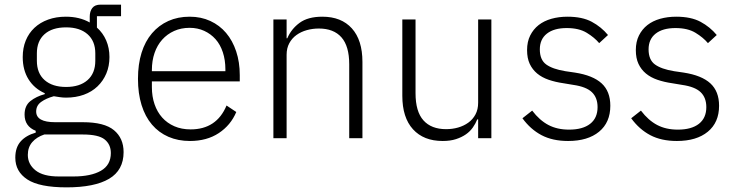

<svg xmlns="http://www.w3.org/2000/svg" viewBox="-20 -596 3178 828"><path d="M513 60Q513 138 450.5 175Q388 212 267 212Q150 212 98 178Q46 144 46 84Q46 40 69 14Q92 -12 134 -24V-32Q86 -51 86 -102Q86 -140 111 -160Q136 -180 173 -190V-194Q128 -214 103 -254Q78 -294 78 -350Q78 -389 91 -421Q104 -453 128.5 -476Q153 -499 187.5 -511.5Q222 -524 264 -524Q323 -524 367 -499V-524Q367 -547 378 -561.5Q389 -576 414 -576H502V-526H398V-477Q424 -454 438 -421.5Q452 -389 452 -350Q452 -311 438.5 -279Q425 -247 400.5 -223.5Q376 -200 341.5 -187.5Q307 -175 265 -175Q251 -175 238 -177Q225 -179 212 -181Q179 -172 157.5 -156.5Q136 -141 136 -115Q136 -69 218 -69H337Q430 -69 471.5 -34.5Q513 0 513 60ZM458 64Q458 27 431.5 5.5Q405 -16 337 -16H171Q138 -5 119 17Q100 39 100 72Q100 112 133 138.5Q166 165 233 165H297Q372 165 415 140.5Q458 116 458 64ZM265 -221Q324 -221 357.5 -250.5Q391 -280 391 -334V-366Q391 -419 357.5 -448.5Q324 -478 265 -478Q205 -478 172 -448.5Q139 -419 139 -366V-334Q139 -280 172.5 -250.5Q206 -221 265 -221Z M799 12Q748 12 706.5 -6Q665 -24 635.5 -58.5Q606 -93 590.5 -143Q575 -193 575 -256Q575 -319 590.5 -368.5Q606 -418 635.5 -452.5Q665 -487 706 -505.5Q747 -524 798 -524Q847 -524 887 -505.5Q927 -487 955 -454Q983 -421 998.5 -374.5Q1014 -328 1014 -272V-245H635V-220Q635 -180 646.5 -146.5Q658 -113 679.5 -89Q701 -65 732 -51.5Q763 -38 802 -38Q914 -38 957 -141L999 -113Q975 -56 923.5 -22Q872 12 799 12ZM798 -476Q761 -476 731 -462.5Q701 -449 679.5 -425Q658 -401 646.5 -367.5Q635 -334 635 -294V-289H952V-297Q952 -337 941 -370.5Q930 -404 909.5 -427Q889 -450 860.5 -463Q832 -476 798 -476Z M1159 0V-512H1216V-431H1219Q1236 -471 1272 -497.5Q1308 -524 1370 -524Q1452 -524 1497.5 -473.5Q1543 -423 1543 -329V0H1486V-319Q1486 -397 1452.5 -435Q1419 -473 1355 -473Q1328 -473 1303 -466Q1278 -459 1258.5 -445Q1239 -431 1227.5 -409.5Q1216 -388 1216 -360V0Z M2042 -81H2038Q2031 -63 2019 -46Q2007 -29 1989 -16.5Q1971 -4 1946.5 4Q1922 12 1889 12Q1807 12 1761 -38.5Q1715 -89 1715 -183V-512H1772V-194Q1772 -115 1806 -77Q1840 -39 1904 -39Q1931 -39 1955.5 -46Q1980 -53 1999.5 -67Q2019 -81 2030.5 -102.5Q2042 -124 2042 -153V-512H2099V0H2042Z M2430 12Q2363 12 2315.5 -13Q2268 -38 2233 -86L2275 -119Q2307 -77 2345 -57Q2383 -37 2434 -37Q2493 -37 2525 -62Q2557 -87 2557 -134Q2557 -175 2532.5 -198.5Q2508 -222 2452 -230L2410 -237Q2375 -242 2346 -252Q2317 -262 2296.5 -279Q2276 -296 2264.5 -320.5Q2253 -345 2253 -380Q2253 -416 2266.5 -443Q2280 -470 2303 -488Q2326 -506 2358 -515Q2390 -524 2427 -524Q2491 -524 2532 -502Q2573 -480 2602 -445L2564 -410Q2544 -434 2510.5 -454.5Q2477 -475 2424 -475Q2369 -475 2338.5 -451Q2308 -427 2308 -383Q2308 -338 2335.5 -318Q2363 -298 2418 -289L2459 -283Q2537 -271 2574.5 -236.5Q2612 -202 2612 -140Q2612 -68 2563.5 -28Q2515 12 2430 12Z M2899 12Q2832 12 2784.5 -13Q2737 -38 2702 -86L2744 -119Q2776 -77 2814 -57Q2852 -37 2903 -37Q2962 -37 2994 -62Q3026 -87 3026 -134Q3026 -175 3001.5 -198.5Q2977 -222 2921 -230L2879 -237Q2844 -242 2815 -252Q2786 -262 2765.5 -279Q2745 -296 2733.5 -320.5Q2722 -345 2722 -380Q2722 -416 2735.5 -443Q2749 -470 2772 -488Q2795 -506 2827 -515Q2859 -524 2896 -524Q2960 -524 3001 -502Q3042 -480 3071 -445L3033 -410Q3013 -434 2979.5 -454.5Q2946 -475 2893 -475Q2838 -475 2807.5 -451Q2777 -427 2777 -383Q2777 -338 2804.5 -318Q2832 -298 2887 -289L2928 -283Q3006 -271 3043.5 -236.5Q3081 -202 3081 -140Q3081 -68 3032.5 -28Q2984 12 2899 12Z"/></svg>

Font: IBM Plex Sans KR Light
Style: Regular
Weight: 300
Designer: Mike Abbink; Paul van der Laan; Pieter van Rosmalen; Wujin Sim; Chorong Kim; Dohee Lee;
Foundry: Sandoll Inc.
Version: Version 1.001